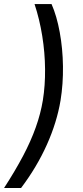

<svg xmlns="http://www.w3.org/2000/svg" viewBox="-47 -789 409 948"><path d="M-26.9 139.2Q27.8 54.7 66.7 -18.8Q105.5 -92.3 129.6 -160.2Q153.8 -228 164.6 -293.9Q176.3 -366.7 175.5 -447.8Q174.8 -528.8 161.6 -611.3Q148.4 -693.8 123.5 -769H207.5Q233.4 -710 248 -629.6Q262.7 -549.3 263.9 -461.9Q265.1 -374.5 252 -293.5Q233.9 -185.1 184.6 -75Q135.3 35.2 57.1 139.2Z"/></svg>

Font: Inter 20pt
Style: Italic
Weight: 400
Italic angle: -9.3988°
Version: Version 4.001;git-66647c0bb